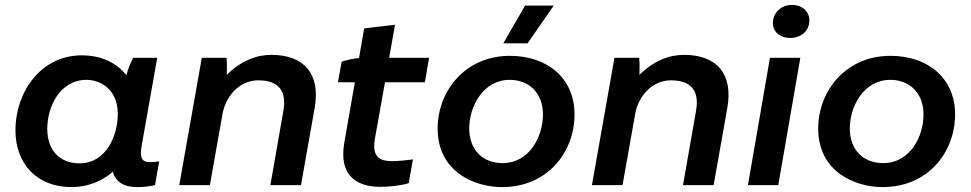

<svg xmlns="http://www.w3.org/2000/svg" viewBox="-20 -756 3963 784"><path d="M540 8C566 8 591 5 613 0L630 -97C618 -95 606 -94 593 -94C557 -94 550 -113 559 -164L622 -520H524C513 -500 503 -474 496 -449C457 -499 394 -530 314 -530C144 -530 43 -377 43 -224C43 -86 132 8 272 8C337 8 395 -15 441 -55C452 -14 484 8 540 8ZM334 -430C381 -430 461 -399 461 -290C461 -205 415 -89 305 -89C223 -89 173 -143 173 -230C173 -318 223 -430 334 -430Z M712 0H837L889 -293C905 -373 965 -428 1034 -428C1122 -428 1151 -381 1137 -303L1084 0H1209L1265 -316C1289 -453 1223 -532 1088 -532C1027 -532 964 -508 906 -450C907 -475 907 -501 905 -520H804Z M1534 7C1571 7 1620 1 1649 -8L1666 -105C1646 -102 1605 -98 1580 -98C1529 -98 1498 -117 1511 -190L1552 -420H1715L1732 -520H1569L1593 -655L1467 -640L1446 -519C1423 -517 1395 -511 1375 -504L1360 -420H1429L1386 -174C1364 -48 1426 7 1534 7Z M2030 8C2217 8 2326 -136 2326 -289C2326 -435 2217 -528 2062 -528C1880 -528 1767 -385 1767 -231C1767 -54 1918 8 2030 8ZM2032 -90C1949 -90 1896 -146 1896 -232C1896 -319 1951 -430 2062 -430C2131 -430 2197 -385 2197 -288C2197 -201 2144 -90 2032 -90ZM2134 -579 2241 -733H2124L2035 -579Z M2397 0H2522L2574 -293C2590 -373 2650 -428 2719 -428C2807 -428 2836 -381 2822 -303L2769 0H2894L2950 -316C2974 -453 2908 -532 2773 -532C2712 -532 2649 -508 2591 -450C2592 -475 2592 -501 2590 -520H2489Z M3034 0H3158L3248 -520H3124ZM3207 -601C3250 -601 3285 -629 3285 -673C3285 -708 3257 -736 3213 -736C3171 -736 3136 -705 3136 -662C3136 -626 3165 -601 3207 -601Z M3584 8C3771 8 3880 -136 3880 -289C3880 -435 3771 -528 3616 -528C3434 -528 3321 -385 3321 -231C3321 -54 3472 8 3584 8ZM3586 -90C3503 -90 3450 -146 3450 -232C3450 -319 3505 -430 3616 -430C3685 -430 3751 -385 3751 -288C3751 -201 3698 -90 3586 -90Z"/></svg>

Font: Fixel Display SemiBold
Style: Italic
Weight: 600
Italic angle: -10°
Designer: AlfaBravo + MacPaw
Foundry: Kyrylo Tkachov, Marchela Mozhyna, Serhii Makarenko, Maria Weinstein, Zakhar Kryvoshyya
Version: Version 1.210;Glyphs 3.2 (3217)